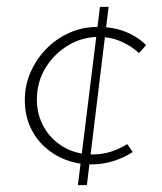

<svg xmlns="http://www.w3.org/2000/svg" viewBox="-20 -469 470 557"><path d="M270 -449H295L232 68H206ZM365 -28Q339 -11 308 -1.5Q277 8 244 8Q206 8 171.5 -5Q137 -18 110 -42.5Q83 -67 67.5 -101.5Q52 -136 52 -179Q52 -221 68.5 -259Q85 -297 113.5 -326.5Q142 -356 180.5 -373.5Q219 -391 264 -391Q308 -391 343.5 -377Q379 -363 404 -338L383 -315Q362 -335 331.5 -348.5Q301 -362 266 -362Q219 -362 178 -337.5Q137 -313 112 -272Q87 -231 87 -180Q87 -136 107.5 -100Q128 -64 164.5 -42.5Q201 -21 249 -21Q277 -21 302 -29Q327 -37 349 -51Z"/></svg>

Font: Josefin Sans ExtraLight
Style: Italic
Weight: 250
Italic angle: -7°
Designer: Santiago Orozco
Foundry: Typemade
Version: Version 2.000